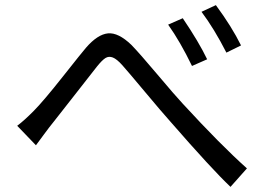

<svg xmlns="http://www.w3.org/2000/svg" viewBox="-20 -746 1040 748"><path d="M47 -256Q74 -276 112 -314.5Q150 -353 225.5 -448.5Q301 -544 315 -560Q360 -612 400.5 -616Q441 -620 492 -571Q524 -538 593.5 -455.5Q663 -373 692 -342Q840 -181 942 -90L878 -18Q806 -86 644 -272Q610 -310 544 -389Q478 -468 456.5 -492Q435 -516 419.5 -522Q404 -528 391 -520Q378 -512 357.5 -486.5Q337 -461 271 -376Q205 -291 189 -271.5Q173 -252 151 -222Q129 -192 120 -180ZM692 -675Q755 -582 787 -515L728 -489Q682 -584 635 -650ZM821 -726Q883 -642 919 -569L862 -541Q814 -635 765 -700Z"/></svg>

Font: Swei Fan Sans CJK TC
Style: Regular
Weight: 400
Version: Version 2.130